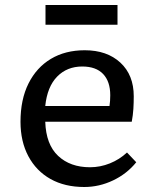

<svg xmlns="http://www.w3.org/2000/svg" viewBox="-20 -734 615 768"><path d="M317 14Q239 14 182 -18Q125 -50 93.5 -109Q62 -168 62 -247Q62 -336 94 -400Q126 -464 183.5 -498.5Q241 -533 319 -533Q408 -533 461.5 -483.5Q515 -434 515 -349Q515 -323 513.5 -298.5Q512 -274 507 -247H161Q164 -156 212.5 -110.5Q261 -65 340 -65Q381 -65 419.5 -80.5Q458 -96 488 -124L525 -85Q488 -39 432.5 -12.5Q377 14 317 14ZM161 -310H418Q421 -330 421 -353Q421 -408 392.5 -438Q364 -468 309 -468Q248 -468 208.5 -427.5Q169 -387 161 -310ZM162 -635V-714H450V-635Z"/></svg>

Font: Literata 7pt
Style: Regular
Weight: 400
Designer: Latin by Veronika Burian and Jose Scaglione. Greek by Irene Vlachou. Cyrillic by Vera Evstafieva.
Foundry: TypeTogether
Version: Version 3.002